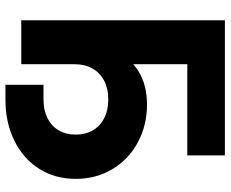

<svg xmlns="http://www.w3.org/2000/svg" viewBox="-89 -679 824 686"><g transform="rotate(90 323.0 -336.0)"><path d="M535.2 -593.2H209.4V0H52.3V-727.5H535.2ZM282.9 -79.4H335.2Q373.5 -79.4 401.9 -93.5Q430.2 -107.5 445.6 -133.4Q460.9 -159.4 460.9 -194.6Q460.9 -229.8 445.5 -256Q430 -282.2 401.7 -296.6Q373.3 -310.9 335.2 -310.9Q296.8 -310.9 268.5 -296.2Q240.1 -281.4 224.8 -254.2Q209.4 -226.9 209.4 -189.9H133.2Q133.2 -270.1 158.4 -328.3Q183.6 -386.5 233.1 -417.9Q282.5 -449.2 353.9 -449.2Q427.5 -449.2 488.2 -416.7Q548.9 -384.2 584 -326Q619.1 -267.9 619.1 -194.6Q619.1 -120.8 583 -63.8Q546.9 -6.7 482.2 24.9Q417.6 56.5 337.5 56.5H282.9Z"/></g></svg>

Font: Intratopia Thin
Style: Regular
Weight: 100
Designer: Rasmus Andersson
Foundry: rsms
Version: Version 3.000;Glyphs 3.2.3 (3260)